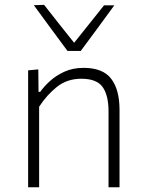

<svg xmlns="http://www.w3.org/2000/svg" viewBox="-20 -792 610 812"><path d="M99 0V-494.5L142 -498.5L143 -403.5H150Q165 -425 190.5 -448.5Q216 -472 251.8 -488.5Q287.5 -505 333.5 -505Q415 -505 450.2 -459Q485.5 -413 485.5 -327.5V0H439V-321Q439 -389 414 -424Q389 -459 324 -459Q263.5 -459 220.2 -424.2Q177 -389.5 145.5 -340.5V0ZM265.5 -576.5Q230 -624.5 194.2 -673Q158.5 -721.5 123 -770L166.5 -771.5Q198.5 -730.5 230 -690.8Q261.5 -651 293.5 -611Q325.5 -651 356.8 -690.2Q388 -729.5 420 -769.5H463.5Q428.5 -721.5 392.8 -673Q357 -624.5 321.5 -576.5Z"/></svg>

Font: Commissioner ExtraLight
Style: Regular
Weight: 200
Designer: Kostas Bartsokas
Foundry: Kostas Bartsokas
Version: Version 1.000; ttfautohint (v1.8.3)